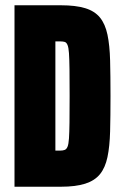

<svg xmlns="http://www.w3.org/2000/svg" viewBox="-20 -708 464 728"><path d="M35 0V-688H211Q267 -688 303 -677Q339 -666 359 -641.5Q379 -617 387.5 -576.5Q396 -536 397.5 -478.5Q399 -421 399 -344Q399 -267 397.5 -210Q396 -153 387.5 -112.5Q379 -72 359 -47.5Q339 -23 303 -11.5Q267 0 211 0ZM190 -137H209Q218 -137 225 -139.5Q232 -142 236 -151.5Q240 -161 241.5 -183Q243 -205 243.5 -244Q244 -283 244 -344Q244 -406 243.5 -445.5Q243 -485 241.5 -506.5Q240 -528 236 -537.5Q232 -547 225.5 -549Q219 -551 209 -551H190Z"/></svg>

Font: Saira ExtraCondensed Black
Style: Regular
Weight: 900
Width: 2
Designer: Hector Gatti with collaboration of the Omnibus-Type team
Foundry: Omnibus-Type
Version: Version 1.101